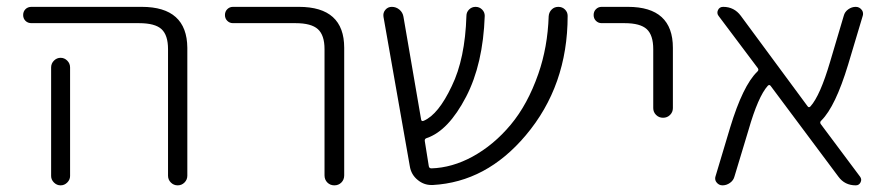

<svg xmlns="http://www.w3.org/2000/svg" viewBox="-20 -565 2603 563"><path d="M72.3 -497.1Q61.5 -497.1 54.7 -503.9Q47.9 -510.7 47.9 -521Q47.9 -531.2 54.7 -538.1Q61.5 -544.9 72.3 -544.9H395.5Q528.3 -544.9 529.3 -424.8V-49.8Q529.3 -38.1 521 -29.8Q512.7 -21.5 501 -21.5Q489.3 -21.5 481 -29.8Q472.7 -38.1 472.7 -49.8V-420.9Q472.7 -461.9 453.6 -479.5Q434.6 -497.1 387.7 -497.1ZM185.5 -367.2V-72.3V-48.8Q185.5 -38.1 177.2 -29.8Q168.9 -21.5 157.7 -21.5Q146.5 -21.5 138.2 -29.8Q129.9 -38.1 129.9 -48.8V-72.3V-367.2Q129.9 -378.9 138.2 -387.2Q146.5 -395.5 157.7 -395.5Q168.9 -395.5 177.2 -387.2Q185.5 -378.9 185.5 -367.2Z M663.1 -497.1Q653.3 -497.1 646.5 -503.9Q639.6 -510.7 639.6 -521Q639.6 -531.2 646.5 -538.1Q653.3 -544.9 663.1 -544.9H856.4Q989.3 -544.9 989.3 -424.8V-50.8Q989.3 -38.1 981 -29.8Q972.7 -21.5 960.4 -21.5Q948.2 -21.5 939.9 -29.8Q931.6 -38.1 931.6 -50.8V-420.9Q931.6 -461.9 912.1 -479.5Q892.6 -497.1 846.7 -497.1Z M1636.7 -537.1Q1644.5 -529.3 1644.5 -518.6Q1644.5 -313.5 1521.5 -168Q1406.2 -31.2 1249 -22.5Q1247.1 -22.5 1245.1 -22.5Q1222.7 -22.5 1205.1 -37.1Q1185.5 -52.7 1181.6 -78.1L1104.5 -515.6Q1102.5 -527.3 1109.9 -536.1Q1117.2 -544.9 1128.9 -544.9Q1141.6 -544.9 1151.4 -536.6Q1161.1 -528.3 1163.1 -515.6L1214.8 -214.8Q1215.8 -208 1222.7 -210.9Q1265.6 -229.5 1304.7 -312.5Q1343.8 -392.6 1347.7 -518.6Q1347.7 -529.3 1355.5 -537.1Q1363.3 -544.9 1374.5 -544.9Q1385.7 -544.9 1393.6 -537.1Q1401.4 -529.3 1401.4 -518.6Q1396.5 -377 1346.7 -281.2Q1294.9 -181.6 1231.4 -160.2Q1224.6 -158.2 1225.6 -151.4L1237.3 -78.1Q1238.3 -71.3 1245.1 -71.3Q1305.7 -73.2 1365.2 -105.5Q1427.7 -139.6 1477.5 -199.2Q1527.3 -258.8 1558.6 -348.6Q1585.9 -426.8 1588.9 -517.6Q1589.8 -529.3 1597.7 -537.1Q1605.5 -544.9 1617.2 -544.9Q1628.9 -544.9 1636.7 -537.1Z M1744.1 -497.1Q1734.4 -497.1 1727.5 -503.9Q1720.7 -510.7 1720.7 -521Q1720.7 -531.2 1727.5 -538.1Q1734.4 -544.9 1744.1 -544.9H1821.3Q1953.1 -544.9 1953.1 -424.8V-248Q1953.1 -236.3 1944.8 -228Q1936.5 -219.7 1924.3 -219.7Q1912.1 -219.7 1903.8 -228Q1895.5 -236.3 1895.5 -248V-420.9Q1895.5 -461.9 1876.5 -479.5Q1857.4 -497.1 1811.5 -497.1Z M2502 -46.9Q2507.8 -39.1 2503.4 -30.3Q2499 -21.5 2489.3 -21.5Q2457 -21.5 2438.5 -46.9L2240.2 -312.5Q2236.3 -318.4 2231.4 -313.5Q2203.1 -282.2 2174.8 -183.6L2133.8 -47.9Q2130.9 -36.1 2120.6 -28.8Q2110.4 -21.5 2098.6 -21.5Q2087.9 -21.5 2081.1 -30.3Q2077.1 -35.2 2077.1 -42Q2077.1 -44.9 2078.1 -47.9L2121.1 -191.4Q2158.2 -313.5 2200.2 -354.5Q2206.1 -359.4 2202.1 -365.2L2086.9 -518.6Q2081.1 -526.4 2085.4 -535.6Q2089.8 -544.9 2100.6 -544.9Q2132.8 -544.9 2152.3 -518.6L2347.7 -253.9Q2351.6 -248 2356.4 -252.9Q2384.8 -284.2 2414.1 -383.8L2454.1 -518.6Q2457 -530.3 2467.3 -537.6Q2477.5 -544.9 2489.3 -544.9Q2500 -544.9 2506.8 -536.1Q2510.7 -531.2 2510.7 -524.4Q2510.7 -521.5 2509.8 -518.6L2466.8 -375Q2429.7 -252.9 2388.7 -211.9Q2382.8 -207 2386.7 -201.2Z"/></svg>

Font: Gen Jyuu Gothic Light
Style: Regular
Weight: 200
Designer: [Source Han Sans]
Ryoko NISHIZUKA  (kana & ideographs); Paul D. Hunt (Latin, Greek & Cyrillic); Wenlong ZHANG  (bopomofo
Version: Version 1.002.20150607